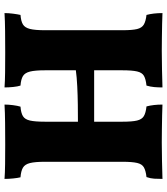

<svg xmlns="http://www.w3.org/2000/svg" viewBox="34 -752 722 829"><g transform="rotate(90 394.5 -338.0)"><path d="M37 3Q37 -14 39.5 -33.5Q42 -53 45 -66Q72 -68 86 -76.5Q100 -85 105.5 -107Q111 -129 111 -172V-506Q111 -548 106 -569Q101 -590 86.5 -598.5Q72 -607 45 -610Q37 -640 37 -679Q54 -678 83.5 -677.5Q113 -677 145 -676.5Q177 -676 201 -676Q236 -676 282 -677Q328 -678 358 -679Q358 -660 356.5 -643.5Q355 -627 350 -610Q322 -607 308 -599Q294 -591 289 -569.5Q284 -548 284 -506V-384H506V-506Q506 -548 501 -569Q496 -590 482 -598.5Q468 -607 440 -610Q432 -640 432 -679Q449 -678 479 -677.5Q509 -677 541 -676.5Q573 -676 596 -676Q631 -676 677 -677Q723 -678 753 -679Q753 -660 752 -643.5Q751 -627 745 -610Q718 -607 703.5 -599Q689 -591 684 -569.5Q679 -548 679 -506V-172Q679 -129 684.5 -107Q690 -85 704.5 -76.5Q719 -68 746 -66Q749 -54 751 -34.5Q753 -15 753 3Q728 1 689 0.5Q650 0 604 0Q558 0 511.5 0.5Q465 1 432 3Q432 -14 434.5 -33.5Q437 -53 441 -66Q468 -68 482 -76.5Q496 -85 501 -107Q506 -129 506 -172V-314Q472 -314 432 -313.5Q392 -313 352.5 -311Q313 -309 284 -305V-172Q284 -129 289.5 -107Q295 -85 309 -76.5Q323 -68 350 -66Q354 -54 356 -34.5Q358 -15 358 3Q333 1 293.5 0.5Q254 0 208 0Q162 0 115.5 0.5Q69 1 37 3Z"/></g></svg>

Font: Vollkorn ExtraBold
Style: Regular
Weight: 800
Designer: Friedrich Althausen
Foundry: Friedrich Althausen
Version: Version 5.000; ttfautohint (v1.8.3)